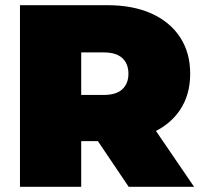

<svg xmlns="http://www.w3.org/2000/svg" viewBox="-20 -720 785 740"><path d="M57 0V-700H394Q492 -700 563.5 -668Q635 -636 674 -576.5Q713 -517 713 -436Q713 -355 674 -296.5Q635 -238 563.5 -207Q492 -176 394 -176H188L293 -273V0ZM476 0 304 -255H554L728 0ZM293 -247 188 -354H379Q428 -354 451.5 -376Q475 -398 475 -436Q475 -474 451.5 -496Q428 -518 379 -518H188L293 -625Z"/></svg>

Font: MOST Montserrat Black
Style: Regular
Weight: 900
Designer: Julieta Ulanovsky
Foundry: Julieta Ulanovsky
Version: Version 8.000;March 11, 2024;FontCreator 15.0.0.2926 64-bit